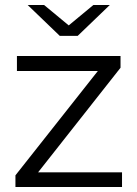

<svg xmlns="http://www.w3.org/2000/svg" viewBox="-20 -751 551 771"><path d="M42 0H470V-59H133L464 -479V-526H48V-466H373L42 -47ZM220 -607H292L421 -731H355L256 -649L157 -731H91Z"/></svg>

Font: Chess Sans
Style: Regular
Weight: 400
Designer: Wolf Bōese
Foundry: Wolf Bōese
Version: Version 7.223;Glyphs 3.3 (3306)